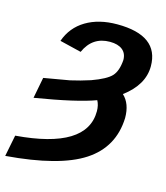

<svg xmlns="http://www.w3.org/2000/svg" viewBox="-166 -624 797 920"><g transform="rotate(15 233.0 -164.0)"><path d="M374 -380Q374 -413 352 -430.5Q330 -448 290 -448Q203 -448 166 -365L59 -391Q84 -462 147.5 -500Q211 -538 302 -538Q509 -538 509 -385Q509 -293 414 -222Q454 -185 454 -114Q449 32 329 110.5Q209 189 -54 210L-33 104Q315 76 315 -110Q315 -140 303 -162Q212 -128 5 -94L25 -198L152 -220Q201 -231 250 -247Q322 -273 346 -299Q370 -325 374 -380Z"/></g></svg>

Font: Libra Sans
Style: Bold Italic
Weight: 700
Italic angle: -12°
Foundry: Context Ltd
Version: Version 1.002